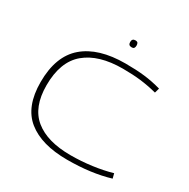

<svg xmlns="http://www.w3.org/2000/svg" viewBox="-192 -1044 1207 1228"><g transform="rotate(30 411.0 -430.0)"><path d="M69 -336Q69 -527 175.5 -618.5Q282 -710 481 -710Q561 -710 621.5 -703Q682 -696 746 -678L736 -643Q673 -659 614.5 -666Q556 -673 483 -673Q305 -673 208.5 -592Q112 -511 112 -337Q112 -176 204 -101Q296 -26 468 -26Q546 -26 624.5 -36.5Q703 -47 768 -66L777 -31Q641 10 464 10Q274 10 171.5 -72.5Q69 -155 69 -336ZM461 -819Q437 -819 437 -844Q437 -870 461 -870Q475 -870 479.5 -863Q484 -856 484 -844Q484 -833 479.5 -826Q475 -819 461 -819Z"/></g></svg>

Font: Georama Extended ExtraLight
Style: Regular
Weight: 200
Width: 7
Designer: Jean-Baptiste Levee
Foundry: Production Type
Version: Version 1.000